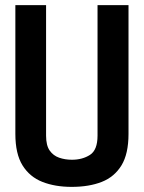

<svg xmlns="http://www.w3.org/2000/svg" viewBox="-20 -720 562 750"><path d="M40 -197V-700H160V-190Q160 -152 174 -132Q188 -112 211 -104Q234 -96 261 -96Q302 -96 331.5 -115Q361 -134 361 -190V-700H482V-197Q482 -119 454.5 -74Q427 -29 377.5 -9.5Q328 10 260 10Q195 10 145.5 -9.5Q96 -29 68 -74Q40 -119 40 -197Z"/></svg>

Font: Georama Semi Condensed SemiBold
Style: Regular
Weight: 600
Width: 4
Designer: Jean-Baptiste Levee
Foundry: Production Type
Version: Version 1.000